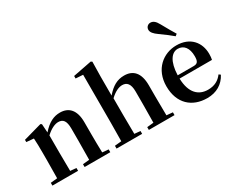

<svg xmlns="http://www.w3.org/2000/svg" viewBox="-115 -1310 2174 1781"><g transform="rotate(-30 972.0 -419.5)"><path d="M450 0H656V-30L590 -36C588 -93 587 -177 587 -235V-361C587 -493 527 -552 434 -552C369 -552 310 -526 243 -450L237 -542L224 -550L28 -495V-471L106 -464C109 -415 110 -376 110 -310V-235C110 -180 109 -94 108 -37L36 -30V0H311V-30L247 -36L245 -235V-417C295 -464 342 -484 376 -484C427 -484 453 -454 453 -370V-235L451 -37L381 -30V0Z M1137 0H1344V-30L1278 -36L1276 -235V-359C1276 -495 1215 -552 1121 -552C1048 -552 991 -521 929 -449V-651L932 -810L919 -819L719 -780V-753L797 -748V-235L795 -37L723 -30V0H997V-30L934 -36C933 -93 932 -179 932 -235V-418C980 -464 1025 -484 1061 -484C1110 -484 1141 -454 1141 -370V-235C1141 -177 1140 -93 1139 -37L1069 -30V0Z M1739 -644C1715 -685 1689 -726 1652 -795C1629 -838 1606 -855 1577 -855C1553 -855 1529 -836 1529 -806C1529 -779 1551 -754 1591 -726C1650 -685 1684 -657 1719 -628ZM1688 16C1787 16 1862 -29 1904 -110L1886 -123C1851 -76 1804 -48 1733 -48C1633 -48 1558 -113 1554 -270H1901C1905 -288 1907 -306 1907 -331C1907 -455 1828 -552 1681 -552C1539 -552 1412 -449 1412 -269C1412 -84 1526 16 1688 16ZM1554 -305C1559 -452 1612 -518 1676 -518C1740 -518 1780 -468 1780 -380C1780 -326 1768 -305 1725 -305Z"/></g></svg>

Font: Noto Serif SC
Style: Bold
Weight: 700
Designer: Ryoko NISHIZUKA 西塚涼子 (kana & ideographs); Frank Grießhammer (Latin, Greek & Cyrillic); Wenlong ZHANG 张文龙 (bopomofo); San
Foundry: Adobe
Version: Version 2.001;hotconv 1.1.0;makeotfexe 2.6.0